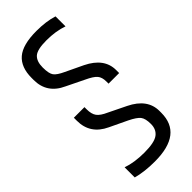

<svg xmlns="http://www.w3.org/2000/svg" viewBox="-265 -710 896 896"><g transform="rotate(-45 182.5 -262.0)"><path d="M108 -263V-249Q108 -217 120.5 -200Q133 -183 167 -168L253 -126Q343 -82 343 -3V9Q343 149 161 149Q93 149 42 135V68Q90 85 156 85Q222 85 247 66.5Q272 48 272 12Q272 -24 259.5 -40Q247 -56 208 -75L122 -116Q38 -155 38 -243V-263ZM30 -534Q30 -604 70 -638.5Q110 -673 201 -673Q264 -673 312 -658V-592Q264 -609 203 -609Q142 -609 121.5 -590.5Q101 -572 101 -531.5Q101 -491 112.5 -475.5Q124 -460 159 -444L245 -403Q335 -359 335 -281V-261H265V-275Q265 -303 252 -318.5Q239 -334 200 -352L114 -394Q30 -432 30 -520Z"/></g></svg>

Font: Khand
Style: Regular
Weight: 400
Designer: Devanagari: Sanchit Sawaria, Jyotish Sonowal; Latin: Satya Rajpurohit
Foundry: Indian Type Foundry
Version: Version 1.101;PS 1.0;hotconv 1.0.78;makeotf.lib2.5.61930; tt